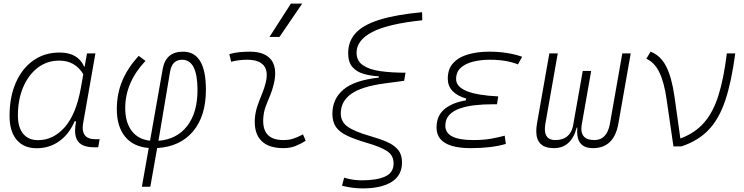

<svg xmlns="http://www.w3.org/2000/svg" viewBox="-20 -815 4142 1069"><path d="M451.2 -444.3 464.4 -517.6H511.2L443.4 -131.8Q440.4 -116.7 440.4 -104Q440.4 -40 509.8 -40H534.7L526.9 4.9H503.4Q436.5 4.9 412.6 -30.3Q397.9 -51.8 397.9 -87.9Q397.9 -110.8 403.8 -139.6H395.5Q364.7 -67.9 309.8 -28.8Q254.9 10.3 184.1 10.3Q111.8 10.3 72.5 -36.9Q33.2 -84 33.2 -169.4Q33.2 -275.4 68.1 -354.7Q103 -434.1 165.5 -478.3Q228 -522.5 312 -522.5Q413.6 -522.5 448.7 -444.3ZM310.5 -477.5Q241.2 -477.5 189.5 -437.5Q137.7 -397.5 108.6 -328.4Q79.6 -259.3 79.6 -171.9Q79.6 -106 109.1 -70.3Q138.7 -34.7 191.4 -34.7Q277.3 -34.7 340.8 -107.2Q404.3 -179.7 430.2 -325.7L443.8 -401.9Q397.9 -477.5 310.5 -477.5Z M816.9 224.6H770L808.1 8.8Q722.2 2 676.3 -54.4Q630.4 -110.8 630.4 -207Q630.4 -291.5 660.2 -363.8Q689.9 -436 752.4 -503.9L790 -476.1Q677.2 -356 677.2 -213.4Q677.2 -133.8 713.4 -86.2Q749.5 -38.6 815.4 -31.7L885.7 -430.2Q902.8 -527.3 999 -527.3Q1126.5 -527.3 1126.5 -315.4Q1126.5 -168.9 1054.9 -83.7Q983.4 1.5 855 9.3ZM862.3 -31.2Q964.4 -39.1 1022 -113.3Q1079.6 -187.5 1079.6 -314Q1079.6 -482.4 993.7 -482.4Q938 -482.4 926.8 -415.5Z M1667 -66.9 1682.1 -31.2Q1655.3 -14.2 1625.7 -2.2Q1596.2 9.8 1557.6 9.8Q1475.1 9.8 1434.6 -31.7Q1398.4 -68.8 1398.4 -136.7Q1398.4 -144.5 1398.9 -153.3Q1401.4 -189.9 1413.1 -224.4Q1424.8 -258.8 1438.5 -291.5Q1452.1 -324.2 1459.5 -355Q1465.3 -378.4 1465.3 -397.5Q1465.3 -429.7 1448.7 -450.2Q1421.4 -482.4 1356.4 -482.4Q1310.1 -482.4 1267.1 -471.2L1256.8 -513.7Q1285.6 -522 1314.5 -524.7Q1343.3 -527.3 1372.1 -527.3Q1455.1 -527.3 1490.7 -481Q1512.2 -452.1 1512.2 -407.2Q1512.2 -379.4 1503.9 -345.2Q1495.6 -310.5 1482.9 -280.8Q1469.7 -250.5 1459 -221.2Q1448.2 -191.9 1445.8 -157.7Q1445.3 -149.9 1445.3 -142.1Q1445.3 -35.2 1557.1 -35.2Q1587.9 -35.2 1611.3 -42.5Q1634.8 -49.8 1667 -66.9ZM1480.5 -609.4 1599.6 -794.9H1662.6L1536.1 -609.4Z M1999.5 233.9Q1976.6 233.9 1950 231.2Q1923.3 228.5 1884.3 219.2L1896 174.3Q1928.2 183.6 1950.9 186.3Q1973.6 189 1994.6 189Q2077.6 189 2124.5 167.7Q2171.4 146.5 2171.4 95.2Q2171.4 50.3 2135.5 26.6Q2099.6 2.9 2025.9 -18.6Q1955.6 -39.1 1912.6 -59.6Q1869.6 -80.1 1850.1 -108.6Q1830.6 -137.2 1830.6 -181.6Q1830.6 -263.7 1891.8 -315.9Q1953.1 -368.2 2088.9 -382.8V-390.1Q2043 -392.6 2004.2 -403.8Q1965.3 -415 1941.9 -442.1Q1918.5 -469.2 1918.5 -519Q1918.5 -585 1960 -630.6Q2001.5 -676.3 2092.3 -704.8Q2183.1 -733.4 2330.1 -747.1L2331.1 -702.1Q2139.6 -682.1 2052.5 -636.5Q1965.3 -590.8 1965.3 -522Q1965.3 -476.1 2000.5 -451.9Q2035.6 -427.7 2097.4 -418.9Q2159.2 -410.2 2237.8 -410.2L2230 -365.2L2115.2 -349.6Q1993.2 -333 1935.3 -292Q1877.4 -251 1877.4 -183.6Q1877.4 -137.7 1914.3 -110.6Q1951.2 -83.5 2037.1 -58.6Q2093.8 -42.5 2134.3 -24.9Q2174.8 -7.3 2196.5 19.3Q2218.3 45.9 2218.3 89.4Q2218.3 161.6 2160.6 197.8Q2103 233.9 1999.5 233.9Z M2602.1 9.8Q2410.6 9.8 2410.6 -105Q2410.6 -171.9 2455.8 -208.3Q2501 -244.6 2573.7 -255.9L2575.7 -266.1Q2473.1 -296.9 2473.1 -377Q2473.1 -431.6 2503.9 -464.6Q2534.7 -497.6 2587.2 -512.5Q2639.6 -527.3 2704.6 -527.3Q2805.7 -527.3 2887.2 -499L2863.8 -456.5Q2799.8 -482.4 2707.5 -482.4Q2657.7 -482.4 2614.7 -471.9Q2571.8 -461.4 2545.7 -438Q2519.5 -414.6 2519.5 -374.5Q2519.5 -289.6 2753.9 -278.3L2747.1 -234.4H2719.2Q2670.9 -234.4 2624.5 -229.2Q2578.1 -224.1 2540.8 -211.2Q2503.4 -198.2 2481.4 -174.8Q2459.5 -151.4 2459.5 -115.2Q2459.5 -35.2 2613.8 -35.2Q2674.3 -35.2 2715.8 -43Q2757.3 -50.8 2790 -59.6L2796.4 -13.7Q2716.3 9.8 2602.1 9.8Z M3281.2 9.8Q3193.4 9.8 3193.4 -82Q3193.4 -92.8 3194.3 -104.5H3190.9Q3160.6 9.8 3063.5 9.8Q2965.8 9.8 2965.8 -84.5Q2965.8 -104 2969.7 -127L3038.6 -517.6H3085.4L3016.6 -127Q3013.7 -109.9 3013.7 -96.2Q3013.7 -35.2 3071.3 -35.2Q3151.9 -35.2 3169.9 -111.3L3224.6 -419.9H3271.5L3218.3 -117.2Q3216.8 -106.9 3216.8 -98.1Q3216.8 -35.2 3289.1 -35.2Q3359.9 -35.2 3376 -127L3444.8 -517.6H3491.7L3422.9 -127Q3398.9 9.8 3281.2 9.8Z M3729.5 0 3691.4 -262.2Q3677.7 -358.4 3650.6 -413.3Q3623.5 -468.3 3578.6 -487.8L3602.1 -527.3Q3657.7 -506.3 3689 -445.3Q3720.2 -384.3 3735.4 -276.9L3768.1 -43.9Q3848.6 -73.7 3899.4 -131.3Q3950.2 -189 3980 -283.4Q4009.8 -377.9 4026.9 -517.6H4073.7Q4052.7 -359.4 4018.1 -255.9Q3983.4 -152.3 3925 -91.6Q3866.7 -30.8 3774.4 0Z"/></svg>

Font: CaskaydiaCove NF ExtraLight
Style: Italic
Weight: 200
Italic angle: -10°
Designer: Aaron Bell
Foundry: Saja Typeworks
Version: Version 2111.001; VTT 6.35;Nerd Fonts 3.2.1